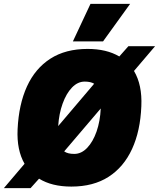

<svg xmlns="http://www.w3.org/2000/svg" viewBox="-54 -959 822 993"><path d="M315 6Q214 6 148 -35L104 14H-34L73 -112Q32 -183 37 -290Q43 -419 85.5 -512Q128 -605 206.5 -655.5Q285 -706 399 -706Q497 -706 563 -667L610 -720H748L639 -592Q682 -520 677 -410Q672 -282 629 -188.5Q586 -95 507.5 -44.5Q429 6 315 6ZM384 -537Q348 -537 318.5 -506.5Q289 -476 270 -423.5Q251 -371 247 -307L433 -526Q415 -537 384 -537ZM330 -163Q367 -163 397 -194.5Q427 -226 445.5 -279Q464 -332 467 -398L278 -176Q296 -163 330 -163ZM323 -745 414 -939H619L479 -745Z"/></svg>

Font: Georama Black
Style: Italic
Weight: 900
Italic angle: -9°
Designer: Jean-Baptiste Levee
Foundry: Production Type
Version: Version 1.000